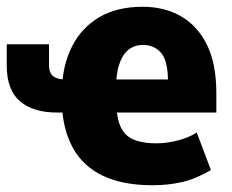

<svg xmlns="http://www.w3.org/2000/svg" viewBox="-23 -537 687 568"><path d="M428 11Q341 11 282.5 -16.5Q224 -44 193.5 -98Q163 -152 160 -229L189 -204H147Q75 -204 36 -237.5Q-3 -271 -3 -343V-406H122V-344Q122 -322 134 -312Q146 -302 169 -302H190L160 -271Q162 -344 190 -399.5Q218 -455 270.5 -486Q323 -517 399 -517Q464 -517 513 -488.5Q562 -460 589.5 -404Q617 -348 617 -261V-204H301L322 -223Q323 -166 349 -139.5Q375 -113 440 -113Q470 -113 503 -121.5Q536 -130 559 -145L601 -34Q557 -8 516 1.5Q475 11 428 11ZM400 -404Q374 -404 356 -389Q338 -374 328.5 -343Q319 -312 321 -262L299 -302H481L474 -286Q475 -355 454.5 -379.5Q434 -404 400 -404Z"/></svg>

Font: Nunito Sans 7pt Condensed Black
Style: Regular
Weight: 900
Width: 3
Designer: Vernon Adams
Foundry: Vernon Adams
Version: Version 3.101;gftools[0.9.27]